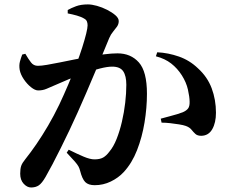

<svg xmlns="http://www.w3.org/2000/svg" viewBox="-20 -808 1040 863"><path d="M288.9 -135.1Q327 -116.1 356 -103.9Q384.9 -91.7 404.6 -91.7Q429.1 -91.7 443.6 -99.9Q458.1 -108.1 471.8 -126.6Q490.1 -148.2 504.2 -183.6Q518.2 -218.9 528 -261Q537.8 -303.1 542.8 -346.1Q547.8 -389.1 547.8 -426.8Q547.8 -467.1 533.7 -487.8Q519.5 -508.5 484.2 -508.5Q462.2 -508.5 429.4 -500.1Q396.5 -491.8 360 -478.9Q323.5 -466 289.4 -452Q255.2 -437.9 230.9 -426.8Q205.9 -416 189.1 -408.8Q172.2 -401.5 151.6 -401.5Q137.4 -401.5 119.3 -416.1Q101.1 -430.7 86.8 -452Q72.5 -473.3 68.5 -493.9Q65.1 -514.3 69.5 -531Q74 -547.7 79.9 -562.9L93.9 -566.2Q107.9 -542.1 119.5 -527.2Q131 -512.2 150.1 -512.2Q166 -512.2 191.4 -516.6Q216.8 -521 248.9 -527.4Q281.1 -533.8 316.8 -541.1Q352.6 -548.4 388.8 -554.4Q413.2 -559.4 448 -563.8Q482.8 -568.2 508 -568.2Q567.9 -568.2 604.2 -527.4Q640.5 -486.6 640.5 -386.8Q640.5 -323.4 629.6 -257.3Q618.7 -191.1 596 -133Q573.3 -74.8 536.1 -34.5Q512.1 -8.6 478 7.9Q443.9 24.4 405.9 24.4Q377.1 24.4 363.1 10.3Q349.2 -3.8 339.9 -40.9Q337.4 -50.9 332.9 -59.5Q328.3 -68.1 316.4 -81.9Q304.4 -95.8 279.8 -121.7ZM284.4 -747.7V-763Q299.8 -771.8 321.8 -780Q343.8 -788.2 375.2 -788.2Q392.1 -788.2 415.6 -781.8Q439 -775.3 461.4 -763.9Q483.7 -752.5 498.7 -739.5Q513.7 -726.4 513.7 -713.3Q513.7 -699.7 506 -688.5Q498.2 -677.4 488.2 -665.5Q478.1 -653.6 470.9 -636.8Q461.4 -613.7 444.8 -573.7Q428.1 -533.6 408 -485.5Q387.8 -437.5 367.2 -389.5Q346.5 -341.6 329.3 -303.2Q312.4 -265.3 292.8 -224Q273.1 -182.7 253.3 -142.8Q233.5 -102.9 215.8 -69.4Q198 -35.9 184.7 -12.6Q168.4 15.7 154.3 25.2Q140.2 34.7 119.8 34.7Q101.9 34.7 86.4 17.9Q70.8 1 70.8 -27.3Q70.8 -49.5 75.3 -62.5Q79.8 -75.5 93.6 -92.3Q118.2 -123 144 -160.7Q169.9 -198.4 196 -243Q222.1 -287.5 246.2 -337.4Q267.4 -382.2 286.7 -427.8Q306 -473.4 322.1 -516.2Q338.3 -559 349.7 -594.9Q361 -630.7 367.4 -656.7Q373.7 -682.8 373.7 -694.2Q373.7 -704.4 370.5 -712Q367.3 -719.6 358.5 -724.3Q346 -732.2 325.5 -738Q305 -743.8 284.4 -747.7ZM680.7 -555 686.7 -573Q735.9 -570.7 784.2 -553.8Q832.5 -536.9 869.7 -501Q912.2 -462.6 931.5 -411.1Q950.7 -359.7 950.7 -301.2Q950.7 -256.5 934.1 -227.4Q917.5 -198.3 884.9 -197.6Q867.5 -197.6 858.4 -205.9Q849.2 -214.2 840.7 -225Q832.1 -235.8 815.2 -241.9Q804.5 -245.8 785.1 -248.9Q765.8 -252.1 744.9 -254.4Q724.1 -256.7 706.3 -256.7L702.5 -274.6Q723.9 -280.5 742.3 -285.3Q760.6 -290.1 775.5 -294.6Q790.3 -299.2 801.4 -303.4Q818.1 -310.6 825.5 -320.6Q832.9 -330.5 832.3 -351Q832 -372.9 824.7 -405.3Q817.4 -437.8 797.3 -469.5Q777.5 -500.7 749.4 -522.6Q721.3 -544.5 680.7 -555Z"/></svg>

Font: Noto Serif SC
Style: Regular
Weight: 200
Designer: Ryoko NISHIZUKA 西塚涼子 (kana & ideographs); Frank Grießhammer (Latin, Greek & Cyrillic); Wenlong ZHANG 张文龙 (bopomofo); San
Foundry: Adobe
Version: Version 2.001;hotconv 1.1.0;makeotfexe 2.6.0